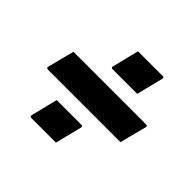

<svg xmlns="http://www.w3.org/2000/svg" viewBox="-138 -738 877 877"><g transform="rotate(45 300.0 -300.0)"><path d="M292 -580H451Q462 -580 459 -569L427 -440H268Q257 -440 260 -451ZM85 -370H554Q565 -370 562 -359Q553 -325 545.5 -295Q538 -265 529 -230H60Q49 -230 52 -241Q61 -276 68.5 -306Q76 -336 85 -370ZM187 -160H346Q357 -160 354 -149L322 -20H163Q152 -20 155 -31Z"/></g></svg>

Font: Recursive Mn Lnr St XBd
Style: Italic
Weight: 800
Italic angle: -15°
Monospace: yes
Version: Version 1.079;hotconv 1.0.112;makeotfexe 2.5.65598; ttfautoh